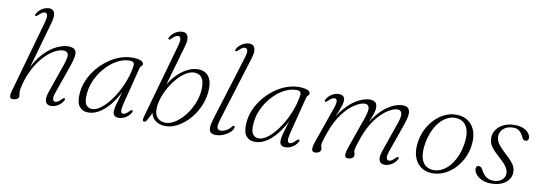

<svg xmlns="http://www.w3.org/2000/svg" viewBox="-56 -1081 4094 1453"><g transform="rotate(10 1991.0 -355.0)"><path d="M150.5 -215.5 263 -612.5Q278 -665.5 268 -691.5Q258 -717.5 227.5 -717.5Q209.5 -717.5 192 -710.5Q174.5 -703.5 159.5 -691Q144.5 -678.5 134.5 -661Q131 -654.5 130.5 -649.5Q130 -644.5 134 -643Q138 -641 142.2 -643.2Q146.5 -645.5 153 -651.5Q168.5 -667.5 180 -674Q191.5 -680.5 200.5 -680.5Q216 -680.5 220 -663.5Q224 -646.5 212 -604L55 -46Q50 -29.5 50.2 -17.2Q50.5 -5 56 1.5Q61.5 8 73 8Q92.5 8 106 -0.5Q119.5 -9 119.5 -22Q119.5 -32.5 117.8 -39.2Q116 -46 116 -57.5Q116 -66 118.2 -80.2Q120.5 -94.5 125.5 -113.8Q130.5 -133 138 -156Q162 -224 194.2 -274.2Q226.5 -324.5 262 -357.2Q297.5 -390 330.2 -405.8Q363 -421.5 387.5 -421.5Q418 -421.5 425 -400Q432 -378.5 411.5 -320L333.5 -95.5Q321.5 -61 322 -38Q322.5 -15 334.2 -3.5Q346 8 367 8Q394.5 8 419.8 -7.2Q445 -22.5 460.5 -48.5Q463.5 -55 464.2 -60Q465 -65 461 -66.5Q457 -68.5 452.8 -66.2Q448.5 -64 442 -58Q426 -41.5 414.8 -35Q403.5 -28.5 394 -28.5Q379 -28.5 375 -45.5Q371 -62.5 386.5 -105L462 -320.5Q477.5 -365 481.5 -395.8Q485.5 -426.5 471.2 -442.8Q457 -459 418 -459Q382.5 -459 333.2 -436.5Q284 -414 233.8 -361.2Q183.5 -308.5 144.5 -218.5Z M906 -105.5Q895 -61.5 898.5 -45Q902 -28.5 915 -28.5Q925 -28.5 935.8 -35.2Q946.5 -42 962 -57.5Q968.5 -64 973 -66Q977.5 -68 981 -66.5Q985 -64.5 984.5 -59.8Q984 -55 980.5 -48.5Q965.5 -22 939.5 -7Q913.5 8 887.5 8Q866.5 8 855 -2.2Q843.5 -12.5 843.5 -34.5Q843.5 -46 846 -60.2Q848.5 -74.5 855 -98.5Q861.5 -122.5 873.8 -162Q886 -201.5 905.5 -263L912.5 -257Q878 -171.5 835.2 -112.2Q792.5 -53 746.2 -22.5Q700 8 653.5 8Q609.5 8 584.8 -23Q560 -54 566 -125.5Q569.5 -176.5 590.8 -225.5Q612 -274.5 646.2 -316.8Q680.5 -359 723.8 -391.2Q767 -423.5 815.2 -441.2Q863.5 -459 912.5 -459Q940.5 -459 959.5 -454.5Q978.5 -450 988.5 -442.5Q998.5 -435 998.5 -425Q998 -418 993.8 -412.2Q989.5 -406.5 984.5 -401Q979.5 -395.5 978 -388.5ZM619.5 -130.5Q614 -72 630.2 -47.5Q646.5 -23 677.5 -23Q704.5 -23 735.8 -44Q767 -65 798.2 -102.2Q829.5 -139.5 856.5 -187Q883.5 -234.5 903 -288.5Q922.5 -342.5 930.5 -397Q933.5 -416.5 924.5 -425Q915.5 -433.5 897 -433.5Q859 -433.5 821 -417.2Q783 -401 748.5 -371.5Q714 -342 686.2 -303.8Q658.5 -265.5 641 -221.2Q623.5 -177 619.5 -130.5Z M1236 -604Q1248 -646.5 1244 -663.5Q1240 -680.5 1224.5 -680.5Q1215.5 -680.5 1204 -674Q1192.5 -667.5 1177 -651.5Q1170.5 -645.5 1166.2 -643.2Q1162 -641 1158 -643Q1154 -644.5 1154.5 -649.5Q1155 -654.5 1158.5 -661Q1168.5 -678.5 1183.5 -691Q1198.5 -703.5 1216 -710.5Q1233.5 -717.5 1251.5 -717.5Q1283 -717.5 1293.2 -691.8Q1303.5 -666 1288.5 -612.5L1181.5 -240H1169.5Q1186.5 -285 1213.2 -324.8Q1240 -364.5 1273.2 -394.2Q1306.5 -424 1343.8 -441.2Q1381 -458.5 1419 -458.5Q1451.5 -458.5 1475 -444Q1498.5 -429.5 1511 -401.5Q1523.5 -373.5 1523.5 -332.5Q1523 -263.5 1498 -202Q1473 -140.5 1432 -93.2Q1391 -46 1342.5 -19Q1294 8 1246.5 8Q1197 8 1164.2 -19.8Q1131.5 -47.5 1132.5 -100.5L1147.5 -98.5L1104.5 -15Q1098.5 -5 1093.8 -1.2Q1089 2.5 1084 2.5Q1078.5 2.5 1075 -1Q1071.5 -4.5 1071.5 -12.5Q1071.5 -20.5 1075.5 -35ZM1393.5 -429Q1362 -429 1329 -408.2Q1296 -387.5 1265.8 -353.2Q1235.5 -319 1211.2 -276.5Q1187 -234 1173 -190Q1159 -146 1159 -106.5Q1159 -59.5 1184 -38.2Q1209 -17 1243.5 -17Q1273 -17 1304.2 -34.2Q1335.5 -51.5 1365 -81.5Q1394.5 -111.5 1418 -151Q1441.5 -190.5 1455.5 -236Q1469.5 -281.5 1469.5 -328Q1469.5 -365 1459.8 -387Q1450 -409 1432.8 -419Q1415.5 -429 1393.5 -429Z M1801.5 -612.5 1649 -119.5Q1632.5 -66 1637.8 -48.5Q1643 -31 1664 -31Q1684.5 -31 1706.5 -42.8Q1728.5 -54.5 1745.5 -76.5Q1749 -81 1752 -82.8Q1755 -84.5 1758 -84Q1762.5 -83.5 1764.2 -79.5Q1766 -75.5 1763.5 -68.5Q1757.5 -48.5 1737 -31Q1716.5 -13.5 1689 -2.8Q1661.5 8 1632.5 8Q1608 8 1595 -3Q1582 -14 1581.8 -39Q1581.5 -64 1594.5 -105.5L1749 -604Q1762.5 -646.5 1757.8 -663.5Q1753 -680.5 1738 -680.5Q1728.5 -680.5 1717.2 -674Q1706 -667.5 1690 -651.5Q1683.5 -645.5 1679.2 -643.2Q1675 -641 1671 -643Q1667 -644.5 1667.8 -649.5Q1668.5 -654.5 1671.5 -661Q1682 -678.5 1697 -691Q1712 -703.5 1729.5 -710.5Q1747 -717.5 1765 -717.5Q1786 -717.5 1798 -706Q1810 -694.5 1811.2 -671.2Q1812.5 -648 1801.5 -612.5Z M2187 -105.5Q2176 -61.5 2179.5 -45Q2183 -28.5 2196 -28.5Q2206 -28.5 2216.8 -35.2Q2227.5 -42 2243 -57.5Q2249.5 -64 2254 -66Q2258.5 -68 2262 -66.5Q2266 -64.5 2265.5 -59.8Q2265 -55 2261.5 -48.5Q2246.5 -22 2220.5 -7Q2194.5 8 2168.5 8Q2147.5 8 2136 -2.2Q2124.5 -12.5 2124.5 -34.5Q2124.5 -46 2127 -60.2Q2129.5 -74.5 2136 -98.5Q2142.5 -122.5 2154.8 -162Q2167 -201.5 2186.5 -263L2193.5 -257Q2159 -171.5 2116.2 -112.2Q2073.5 -53 2027.2 -22.5Q1981 8 1934.5 8Q1890.5 8 1865.8 -23Q1841 -54 1847 -125.5Q1850.5 -176.5 1871.8 -225.5Q1893 -274.5 1927.2 -316.8Q1961.5 -359 2004.8 -391.2Q2048 -423.5 2096.2 -441.2Q2144.5 -459 2193.5 -459Q2221.5 -459 2240.5 -454.5Q2259.5 -450 2269.5 -442.5Q2279.5 -435 2279.5 -425Q2279 -418 2274.8 -412.2Q2270.5 -406.5 2265.5 -401Q2260.5 -395.5 2259 -388.5ZM1900.5 -130.5Q1895 -72 1911.2 -47.5Q1927.5 -23 1958.5 -23Q1985.5 -23 2016.8 -44Q2048 -65 2079.2 -102.2Q2110.5 -139.5 2137.5 -187Q2164.5 -234.5 2184 -288.5Q2203.5 -342.5 2211.5 -397Q2214.5 -416.5 2205.5 -425Q2196.5 -433.5 2178 -433.5Q2140 -433.5 2102 -417.2Q2064 -401 2029.5 -371.5Q1995 -342 1967.2 -303.8Q1939.5 -265.5 1922 -221.2Q1904.5 -177 1900.5 -130.5Z M2638 -73 2724.5 -320Q2744 -376.5 2737.2 -399Q2730.5 -421.5 2705.5 -421.5Q2674.5 -421.5 2629.2 -393Q2584 -364.5 2539 -305.8Q2494 -247 2462 -156Q2450 -121.5 2444 -102.8Q2438 -84 2436 -74.8Q2434 -65.5 2434 -59.5Q2434 -48 2437.2 -41.5Q2440.5 -35 2440.5 -24.5Q2440.5 -9.5 2427.8 -0.8Q2415 8 2395.5 8Q2376 8 2372.2 -10.2Q2368.5 -28.5 2384 -73.5L2479.5 -346Q2494.5 -388 2491 -405Q2487.5 -422 2472 -422Q2463 -422 2451.5 -415.8Q2440 -409.5 2424 -393Q2417.5 -387 2413.2 -384.8Q2409 -382.5 2405 -384Q2401 -386 2401.8 -390.8Q2402.5 -395.5 2405.5 -402Q2421 -428.5 2446.5 -443.8Q2472 -459 2499.5 -459Q2519.5 -459 2532.2 -449Q2545 -439 2545 -418Q2545 -406 2540.8 -389Q2536.5 -372 2526.2 -345Q2516 -318 2498.2 -275Q2480.5 -232 2453 -167L2458.5 -195.5Q2498.5 -294.5 2549.5 -352Q2600.5 -409.5 2650.5 -434.2Q2700.5 -459 2736.5 -459Q2766.5 -459 2781 -444.8Q2795.5 -430.5 2793.5 -399.5Q2793 -388.5 2789.5 -374.2Q2786 -360 2777 -336.2Q2768 -312.5 2751.8 -272Q2735.5 -231.5 2709.5 -167L2712 -195.5Q2742 -269 2778.2 -319.5Q2814.5 -370 2852.5 -400.8Q2890.5 -431.5 2925.2 -445.2Q2960 -459 2987.5 -459Q3021.5 -459 3034.5 -442.5Q3047.5 -426 3044.5 -395.2Q3041.5 -364.5 3026 -320.5L2950.5 -105Q2935 -63 2939.2 -45.8Q2943.5 -28.5 2958 -28.5Q2968 -28.5 2979.2 -35Q2990.5 -41.5 3006 -58Q3012.5 -64 3017 -66.2Q3021.5 -68.5 3025 -66.5Q3029 -65 3028.5 -60Q3028 -55 3024.5 -48.5Q3009.5 -22.5 2984 -7.2Q2958.5 8 2931 8Q2910 8 2898.2 -3.5Q2886.5 -15 2886.2 -38Q2886 -61 2897.5 -95.5L2976 -320Q2996 -377 2988.5 -399.2Q2981 -421.5 2957 -421.5Q2925.5 -421.5 2881 -393Q2836.5 -364.5 2792 -305.8Q2747.5 -247 2715.5 -156Q2704 -121.5 2698 -102.8Q2692 -84 2690 -74.8Q2688 -65.5 2688 -59.5Q2688 -48 2691.2 -41.5Q2694.5 -35 2694.5 -24.5Q2694.5 -9.5 2681.8 -0.5Q2669 8.5 2649.5 8.5Q2636.5 8.5 2630.2 0.8Q2624 -7 2626 -25Q2628 -43 2638 -73Z M3412.5 -459Q3461.5 -457 3497.5 -430Q3533.5 -403 3549 -353.8Q3564.5 -304.5 3552.5 -235Q3543 -181.5 3517.8 -136Q3492.5 -90.5 3456.2 -57.2Q3420 -24 3376.8 -6.5Q3333.5 11 3287 8Q3240 5.5 3205.2 -21.2Q3170.5 -48 3155.2 -97.2Q3140 -146.5 3152 -216Q3162 -270 3186.5 -315.2Q3211 -360.5 3246.5 -393.8Q3282 -427 3324.5 -444.5Q3367 -462 3412.5 -459ZM3294.5 -17Q3321.5 -15 3347.5 -24.2Q3373.5 -33.5 3397.2 -52.2Q3421 -71 3440.5 -98.8Q3460 -126.5 3474.5 -161.8Q3489 -197 3496.5 -239Q3508.5 -304 3499.8 -346.2Q3491 -388.5 3466.5 -410.2Q3442 -432 3405 -434Q3378.5 -436 3353.2 -426.8Q3328 -417.5 3305 -398.8Q3282 -380 3262.8 -352.5Q3243.5 -325 3229.5 -289.5Q3215.5 -254 3207.5 -212Q3196 -147 3204.2 -104.8Q3212.5 -62.5 3236.2 -41Q3260 -19.5 3294.5 -17Z M3762 -16Q3801.5 -16 3826.5 -36Q3851.5 -56 3851.5 -87Q3851.5 -102.5 3845.2 -117.8Q3839 -133 3822.5 -152.8Q3806 -172.5 3774 -200.5Q3741 -230.5 3723 -251.5Q3705 -272.5 3698 -291.2Q3691 -310 3691 -333Q3691 -367.5 3710.8 -396.2Q3730.5 -425 3766.2 -442.2Q3802 -459.5 3851 -459.5Q3889 -459.5 3916.2 -448Q3943.5 -436.5 3958 -418.2Q3972.5 -400 3972.5 -380.5Q3972.5 -369 3966.5 -362.5Q3960.5 -356 3950 -356Q3940.5 -356 3933.2 -362.2Q3926 -368.5 3919 -383.5Q3907.5 -409.5 3889 -423.8Q3870.5 -438 3843 -438Q3796 -438 3768.2 -413.2Q3740.5 -388.5 3740.5 -352.5Q3740.5 -336 3746.5 -320Q3752.5 -304 3768.8 -284.5Q3785 -265 3815.5 -236Q3850 -205 3868.5 -183.5Q3887 -162 3894 -144Q3901 -126 3901 -105.5Q3901 -73 3882.5 -47.2Q3864 -21.5 3829.5 -6.8Q3795 8 3747.5 8Q3709 8 3679 -5.5Q3649 -19 3632 -39.8Q3615 -60.5 3615 -82Q3615.5 -93 3621 -99.8Q3626.5 -106.5 3636 -106.5Q3645 -106.5 3653 -100.5Q3661 -94.5 3669 -78.5Q3686.5 -45 3710 -30.5Q3733.5 -16 3762 -16Z"/></g></svg>

Font: Fraunces ExtraLight
Style: Italic
Weight: 250
Italic angle: -16°
Version: Version 1.000;[b76b70a41]